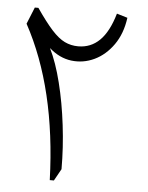

<svg xmlns="http://www.w3.org/2000/svg" viewBox="-53 -793 647 837"><g transform="rotate(5 270.0 -374.5)"><path d="M424.8 -748.5 471.7 -734.4Q462.4 -664.6 428 -615.7Q393.6 -566.9 345.2 -543.9Q296.9 -521 244.4 -527.3Q191.9 -533.7 147 -573.7Q176.8 -513.2 198.2 -427.2Q219.7 -341.3 231.4 -243.9Q243.2 -146.5 243.2 -51.8L214.4 0H196.3Q183.1 -399.9 36.1 -670.4L65.9 -743.7H81.5Q122.1 -684.6 152.1 -651.4Q182.1 -618.2 209.5 -605Q236.8 -591.8 268.6 -591.8Q323.7 -591.8 362.5 -629.9Q401.4 -668 424.8 -748.5Z"/></g></svg>

Font: Pinar-DS3-FD Regular
Style: Regular
Weight: 400
Designer: Amin Abedi
Version: Version 3.000